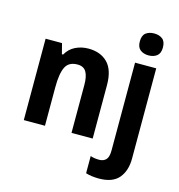

<svg xmlns="http://www.w3.org/2000/svg" viewBox="-139 -883 1160 1244"><g transform="rotate(15 441.0 -260.5)"><path d="M356 -556Q437 -556 484.5 -508Q532 -460 532 -358V0H390V-321Q390 -379 372.5 -408.5Q355 -438 314 -438Q255 -438 233.5 -394Q212 -350 212 -259V0H70V-546H180L198 -476H206Q229 -517 269 -536.5Q309 -556 356 -556ZM664 -687Q664 -727 685.5 -744Q707 -761 742 -761Q776 -761 797.5 -744Q819 -727 819 -687Q819 -648 797 -631Q775 -614 742 -614Q708 -614 686 -631Q664 -648 664 -687ZM637 240Q614 240 590.5 237Q567 234 549 228V113Q564 118 578 120Q592 122 609 122Q636 122 653 105Q670 88 670 42V-546H812V59Q812 141 770.5 190.5Q729 240 637 240Z"/></g></svg>

Font: Noto Sans SemiCondensed
Style: Bold
Weight: 700
Width: 4
Designer: Monotype Design Team
Foundry: Monotype Imaging Inc.
Version: Version 2.013; ttfautohint (v1.8.4.7-5d5b)